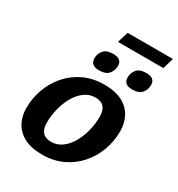

<svg xmlns="http://www.w3.org/2000/svg" viewBox="-202 -989 1045 1130"><g transform="rotate(30 320.0 -424.0)"><path d="M368 -528.5Q442.5 -528.5 490.5 -503.2Q538.5 -478 561.5 -434.5Q584.5 -391 584.5 -336.5Q584.5 -268 561.5 -205.5Q538.5 -143 495.2 -94Q452 -45 391 -16.5Q330 12 254.5 12Q180 12 132 -13.2Q84 -38.5 60.8 -81.8Q37.5 -125 37.5 -180Q37.5 -248 60.5 -310.5Q83.5 -373 126.8 -422.2Q170 -471.5 231 -500Q292 -528.5 368 -528.5ZM262 -79.5Q303 -79.5 335.5 -103.5Q368 -127.5 390.8 -167.2Q413.5 -207 425.5 -254.8Q437.5 -302.5 437.5 -350Q437.5 -436.5 360.5 -436.5Q319.5 -436.5 287 -412.5Q254.5 -388.5 231.8 -349Q209 -309.5 197 -261.5Q185 -213.5 185 -166Q185 -79.5 262 -79.5ZM295.5 -585Q238 -585 238 -634.5Q238 -664 257.2 -687.5Q276.5 -711 323.5 -711Q381 -711 381 -662.5Q381 -632.5 361.8 -608.8Q342.5 -585 295.5 -585ZM520.5 -585Q463.5 -585 463.5 -634.5Q463.5 -664 482.5 -687.5Q501.5 -711 548.5 -711Q606 -711 606 -662.5Q606 -632.5 586.8 -608.8Q567.5 -585 520.5 -585ZM310 -786 332.5 -860.5H640.5L618.5 -786Z"/></g></svg>

Font: Newsreader Caption SemiBold
Style: Italic
Weight: 600
Italic angle: -17°
Designer: Hugues Gentile
Foundry: Production Type
Version: Version 1.001